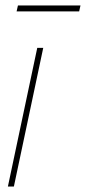

<svg xmlns="http://www.w3.org/2000/svg" viewBox="-20 -686 316 706"><path d="M139 -510H117L9 0H31ZM41 -644H271L276 -666H46Z"/></svg>

Font: Nacelle Thin
Style: Italic
Weight: 100
Italic angle: -12°
Designer: Sora Sagano
Foundry: Sora Sagano
Version: Version 1.000;FEAKit 1.0